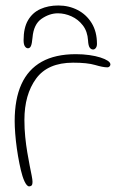

<svg xmlns="http://www.w3.org/2000/svg" viewBox="-20 -673 445 700"><path d="M86.5 6.5Q82 6.5 77.8 1.8Q73.5 -3 69.5 -11.5Q65.5 -20 62 -31Q56 -50.5 50.8 -76.8Q45.5 -103 41.5 -131.2Q37.5 -159.5 35.5 -185.8Q33.5 -212 33.5 -231.5Q33.5 -311.5 58 -365.8Q82.5 -420 132 -447.8Q181.5 -475.5 256.5 -475.5Q283 -475.5 305.8 -472.2Q328.5 -469 345.8 -463.5Q363 -458 372.8 -451.5Q382.5 -445 382.5 -438Q382.5 -435.5 381 -433Q379.5 -430.5 377 -429Q374.5 -427.5 371.5 -427.5Q355.5 -427.5 327 -436Q298.5 -444.5 246.5 -444.5Q154 -444.5 111.5 -386.2Q69 -328 69 -235.5Q69 -203.5 72 -173.8Q75 -144 79.5 -117.5Q84 -91 88.2 -69.5Q92.5 -48 95.5 -32.8Q98.5 -17.5 98.5 -10.5Q98.5 1 94.5 3.8Q90.5 6.5 86.5 6.5ZM82 -497Q75.5 -497 70.8 -504Q66 -511 66 -526.5Q66 -571.5 82.2 -599.2Q98.5 -627 127.2 -640Q156 -653 192.5 -653Q231 -653 263 -636.5Q295 -620 314.2 -588.8Q333.5 -557.5 333.5 -513Q333.5 -503.5 329.2 -498Q325 -492.5 319.5 -492.5Q312 -492.5 307 -499.5Q302 -506.5 301 -525.5Q299 -558.5 282 -580.5Q265 -602.5 240.5 -613.5Q216 -624.5 191 -624.5Q160.5 -624.5 131.5 -604.5Q102.5 -584.5 98.5 -535.5Q96.5 -513.5 92.8 -505.2Q89 -497 82 -497Z"/></svg>

Font: Gluten Thin Thin
Style: Regular
Weight: 250
Version: Version 1.300